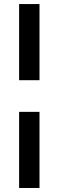

<svg xmlns="http://www.w3.org/2000/svg" viewBox="-20 -744 293 960"><path d="M75.6 -343V-723.7H177.5V-343ZM75.6 195.9V-184.7H177.5V195.9Z"/></svg>

Font: Archivo SemiBold
Style: Regular
Weight: 600
Designer: Hector Gatti
Foundry: Omnibus-Type
Version: Version 2.001